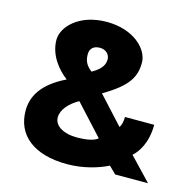

<svg xmlns="http://www.w3.org/2000/svg" viewBox="-110 -862 1009 989"><g transform="rotate(15 395.0 -367.5)"><path d="M331 13C417 13 496 -11 547 -37L585 0H760L645 -121C695 -167 713 -235 713 -299H557C557 -279 554 -258 543 -242L411 -386C539 -461 569 -515 569 -592C569 -662 487 -748 341 -748C195 -748 113 -662 113 -592C113 -512 166 -446 217 -408C89 -346 54 -270 54 -199C54 -69 152 13 331 13ZM223 -208C223 -248 258 -289 309 -317L455 -158C438 -142 400 -133 341 -133C284 -133 223 -157 223 -208ZM288 -562C288 -592 307 -610 341 -610C372 -610 394 -589 394 -562C394 -525 367 -501 330 -480C299 -504 288 -527 288 -562Z"/></g></svg>

Font: Kreadon Extra Bold
Style: Regular
Weight: 800
Designer: kohakuno
Foundry: StudioGnu
Version: Version 1.000;Glyphs 3.1.2 (3151)